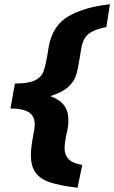

<svg xmlns="http://www.w3.org/2000/svg" viewBox="-20 -738 536 901"><path d="M143 -153Q143 -139 138 -114Q125 -47 125 -11Q125 43 147.5 73Q170 103 215.5 118Q261 133 344 143L366 36Q320 28 301.5 8.5Q283 -11 283 -43Q283 -64 289 -94Q295 -124 297 -131Q301 -151 301 -174Q301 -217 280 -244.5Q259 -272 216 -287Q271 -304 299 -329Q327 -354 336.5 -383.5Q346 -413 354 -466Q358 -494 361 -509Q369 -559 397 -580Q425 -601 479 -611L496 -718Q376 -705 301 -661.5Q226 -618 208 -516L202 -478Q193 -425 183 -400Q173 -375 143 -360.5Q113 -346 50 -346L29 -229Q85 -229 114 -212Q143 -195 143 -153Z"/></svg>

Font: Geom ExtraBold
Style: Bold Italic
Weight: 800
Italic angle: -10°
Version: Version 1.102